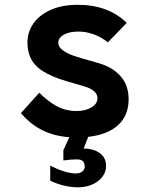

<svg xmlns="http://www.w3.org/2000/svg" viewBox="-20 -578 640 818"><path d="M194 192V127.5Q225 143.5 253.2 152.2Q281.5 161 303.5 161Q320 161 330.5 152.8Q341 144.5 341 131.5Q341 117.5 333.5 109.2Q326 101 307 101Q282.5 101 250 105.5V62L275.5 6.5Q211 2 160.8 -23Q110.5 -48 69 -96L147.5 -183Q183 -147 221.2 -126Q259.5 -105 307 -105Q343 -105 369 -120Q395 -135 395 -159.5Q395 -176.5 382.2 -188Q369.5 -199.5 351.8 -205.8Q334 -212 302 -221Q225.5 -241 181.2 -264Q137 -287 117 -319Q97 -351 97 -398Q97 -440.5 121.5 -476.8Q146 -513 194.5 -535.2Q243 -557.5 311.5 -557.5Q441 -557.5 520 -480.5L439.5 -397.5Q412.5 -419.5 379.8 -431.5Q347 -443.5 315 -443.5Q275 -443.5 251.8 -430.2Q228.5 -417 228.5 -396Q228.5 -377.5 248 -363.5Q267.5 -349.5 295.2 -340Q323 -330.5 365.5 -319Q401 -309 413 -305Q466 -287 497 -249.5Q528 -212 528 -154.5Q528 -87 484 -45.8Q440 -4.5 356 5L336.5 54.5Q380 55.5 406 75Q432 94.5 432 129Q432 154.5 416.2 175.2Q400.5 196 373.2 208Q346 220 312.5 220Q284 220 253 212.8Q222 205.5 194 192Z"/></svg>

Font: JuliaMono ExtraBold
Style: Regular
Weight: 800
Monospace: yes
Designer: cormullion
Foundry: corm
Version: Version 0.055; ttfautohint (v1.8.4)